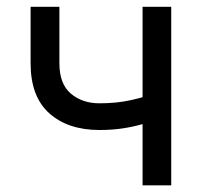

<svg xmlns="http://www.w3.org/2000/svg" viewBox="-20 -556 606 576"><path d="M278.3 -166Q184.1 -166 127.9 -216.1Q71.8 -266.1 71.8 -366.2V-535.6H158.2V-366.2Q158.2 -304.2 192.6 -275.1Q227.1 -246.1 278.3 -246.1Q331.1 -246.1 374 -255.9Q417 -265.6 460.4 -280.8V-200.7Q432.1 -190.4 403.8 -182.6Q375.5 -174.8 345 -170.4Q314.5 -166 278.3 -166ZM407.7 0V-535.6H493.7V0Z"/></svg>

Font: Inter 20pt
Style: Regular
Weight: 400
Version: Version 4.001;git-66647c0bb